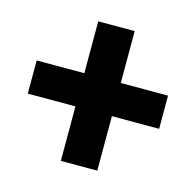

<svg xmlns="http://www.w3.org/2000/svg" viewBox="-82 -674 701 688"><g transform="rotate(15 268.0 -330.0)"><path d="M335.9 -273.4V-71.3H200.7V-273.4H23.9V-396.5H200.7V-588.9H335.9V-396.5H511.2V-273.4Z"/></g></svg>

Font: Hanuman
Style: Bold
Weight: 700
Designer: Danh Hong
Version: Version 8.002; ttfautohint (v1.8.3)